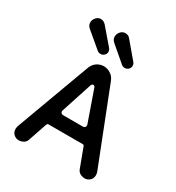

<svg xmlns="http://www.w3.org/2000/svg" viewBox="-144 -655 693 755"><g transform="rotate(30 202.5 -277.5)"><path d="M53 10Q40 10 30 1Q20 -8 20 -23Q20 -28 22 -36L147 -375Q154 -392 168 -401Q182 -410 198 -410Q214 -410 228.5 -401Q243 -392 250 -375L383 -36Q385 -28 385 -23Q385 -8 375 1Q365 10 352 10Q343 10 333.5 5.5Q324 1 319 -9L286 -97Q285 -103 278 -103H125Q118 -103 116 -97L86 -9Q81 1 71.5 5.5Q62 10 53 10ZM155 -163H245Q251 -163 254.5 -167.5Q258 -172 256 -179L208 -316Q205 -326 199 -326Q192 -326 189 -316L144 -178Q142 -172 145.5 -167.5Q149 -163 155 -163ZM178 -484Q185 -477 185 -467Q185 -458 178 -451.5Q171 -445 162 -445Q153 -445 147 -450L77 -509Q65 -519 65 -532Q65 -545 74 -555Q83 -565 95 -565Q108 -565 118 -554ZM288 -484Q295 -477 295 -467Q295 -458 288 -451.5Q281 -445 272 -445Q263 -445 257 -450L188 -509Q176 -519 176 -532Q176 -545 185 -555Q194 -565 206 -565Q221 -565 229 -554Z"/></g></svg>

Font: Dongle
Style: Regular
Weight: 400
Designer: Yanghee Ryu
Foundry: Yanghee Ryu
Version: Version 2.000